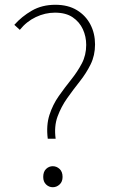

<svg xmlns="http://www.w3.org/2000/svg" viewBox="-20 -771 475 804"><path d="M180 -190Q173 -246 187 -289.5Q201 -333 226 -368.5Q251 -404 277.5 -437Q304 -470 322.5 -505Q341 -540 341 -583Q341 -618 327 -648.5Q313 -679 284.5 -698.5Q256 -718 210 -718Q169 -718 130 -699.5Q91 -681 63 -646L40 -667Q71 -702 113.5 -726.5Q156 -751 212 -751Q265 -751 302 -728.5Q339 -706 358.5 -668.5Q378 -631 378 -585Q378 -539 359.5 -501.5Q341 -464 314 -430Q287 -396 261.5 -360Q236 -324 221 -283Q206 -242 213 -190ZM201 13Q185 13 173 1.5Q161 -10 161 -30Q161 -52 173 -63.5Q185 -75 201 -75Q217 -75 229.5 -63.5Q242 -52 242 -30Q242 -10 229.5 1.5Q217 13 201 13Z"/></svg>

Font: Noto Sans TC Thin
Style: Regular
Weight: 100
Designer: Ryoko NISHIZUKA 西塚涼子 (kana, bopomofo & ideographs); Paul D. Hunt (Latin, Greek & Cyrillic); Sandoll Communications 산돌커뮤니
Foundry: Adobe
Version: Version 2.004-H2;hotconv 1.0.118;makeotfexe 2.5.65603